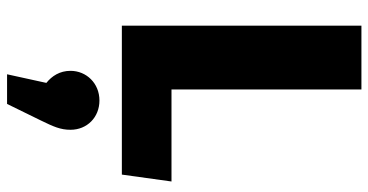

<svg xmlns="http://www.w3.org/2000/svg" viewBox="-276 -460 1068 557"><g transform="rotate(90 258.5 -181.0)"><path d="M239 -695H54V0H486L506 -144H239ZM271 65C221 65 185 103 185 149C185 180 200 203 220 219L195 333H281L329 235C347 198 356 178 356 149C356 101 320 65 271 65Z"/></g></svg>

Font: Fira Sans ExtraBold
Style: Regular
Weight: 800
Designer: bBox Type GmbH & Carrois Corporate GbR & Edenspiekermann AG
Foundry: bBox Type GmbH & Carrois Corporate GbR & Edenspiekermann AG
Version: Version 4.300;PS 004.300;hotconv 1.0.88;makeotf.lib2.5.64775